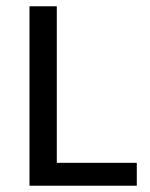

<svg xmlns="http://www.w3.org/2000/svg" viewBox="-20 -592 479 612"><path d="M161 -572V-73H416V0H74V-572Z"/></svg>

Font: mlyalm115
Style: Regular
Weight: 400
Designer: Jelle Bosma - Monotype Design Team
Foundry: Monotype Imaging Inc.
Version: Version 2.103